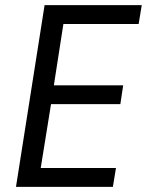

<svg xmlns="http://www.w3.org/2000/svg" viewBox="-20 -725 570 745"><path d="M42 0 153 -705H530L518 -632H226L189 -394H458L447 -321H178L138 -73H430L418 0Z"/></svg>

Font: Nunito Sans 10pt Condensed Medium
Style: Italic
Weight: 500
Width: 3
Italic angle: -9°
Designer: Vernon Adams
Foundry: Vernon Adams
Version: Version 3.101;gftools[0.9.27]